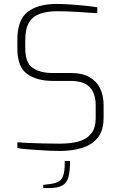

<svg xmlns="http://www.w3.org/2000/svg" viewBox="-20 -759 612 973"><path d="M285 6Q267 6 237 5Q207 4 174.5 1.5Q142 -1 113.5 -3Q85 -5 68 -9V-38Q89 -36 124 -34.5Q159 -33 201 -32Q243 -31 284 -31Q334 -31 374.5 -41Q415 -51 440 -79.5Q465 -108 465 -162V-225Q465 -285 435 -317Q405 -349 336 -349H248Q165 -349 116.5 -385Q68 -421 68 -512V-557Q68 -659 120.5 -699Q173 -739 268 -739Q295 -739 334 -736.5Q373 -734 411.5 -730Q450 -726 473 -722V-692Q429 -695 374.5 -698.5Q320 -702 270 -702Q220 -702 183.5 -689.5Q147 -677 127.5 -645.5Q108 -614 108 -556V-514Q108 -441 145.5 -415Q183 -389 247 -389H338Q397 -389 433.5 -368Q470 -347 487.5 -310.5Q505 -274 505 -227V-163Q505 -96 474 -59.5Q443 -23 393 -8.5Q343 6 285 6ZM199 194V178L231 174Q256 171 273.5 163Q291 155 300 131.5Q309 108 308 57H335Q335 107 327 137.5Q319 168 296 181Q273 194 229 194Z"/></svg>

Font: Exo Thin ExtraLight
Style: Regular
Weight: 250
Version: Version 2.000